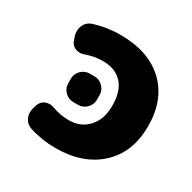

<svg xmlns="http://www.w3.org/2000/svg" viewBox="-127 -687 806 804"><g transform="rotate(30 276.0 -284.5)"><path d="M77.1 -124Q84 -145.5 103.5 -154.3Q114.3 -158.2 125 -158.2Q134.8 -158.2 145.5 -154.3Q185.5 -139.6 224.6 -139.6Q225.6 -139.6 227.5 -139.6Q283.2 -139.6 318.8 -178.2Q354.5 -216.8 354.5 -283.2Q354.5 -353.5 321.3 -389.6Q288.1 -425.8 227.5 -425.8Q186.5 -425.8 145.5 -411.1Q135.7 -407.2 126 -407.2Q114.3 -407.2 104.5 -411.1Q84 -419.9 78.1 -441.4L71.3 -460.9Q69.3 -470.7 69.3 -480.5Q69.3 -494.1 75.2 -507.8Q85.9 -530.3 109.4 -538.1Q170.9 -557.6 236.3 -557.6Q373 -557.6 450.2 -484.4Q527.3 -411.1 527.3 -283.2Q527.3 -157.2 448.2 -84Q369.1 -10.7 236.3 -10.7Q170.9 -10.7 109.4 -30.3Q85.9 -38.1 75.2 -60.5Q69.3 -74.2 69.3 -87.9Q69.3 -97.7 72.3 -107.4ZM205.1 -214.8Q181.6 -214.8 164.6 -231.9Q147.5 -249 147.5 -272.5V-294.9Q147.5 -318.4 164.6 -335.4Q181.6 -352.5 205.1 -352.5H228.5Q252 -352.5 269 -335.4Q286.1 -318.4 286.1 -294.9V-272.5Q286.1 -249 269 -231.9Q252 -214.8 228.5 -214.8Z"/></g></svg>

Font: Gen Jyuu Gothic Heavy
Style: Bold
Weight: 900
Designer: [Source Han Sans]
Ryoko NISHIZUKA  (kana & ideographs); Paul D. Hunt (Latin, Greek & Cyrillic); Wenlong ZHANG  (bopomofo
Version: Version 1.002.20150607